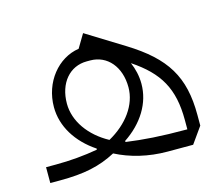

<svg xmlns="http://www.w3.org/2000/svg" viewBox="-79 -610 834 714"><g transform="rotate(-15 338.5 -253.5)"><path d="M69 -61H32V0H69C163 0 224 -13 286 -46C342 -17 410 0 484 0H582L626 -62V-103C626 -251 575 -333 438 -418L294 -507L263 -455C182 -443 118 -365 118 -269C118 -195 160 -127 232 -79L231 -75C180 -66 125 -61 69 -61ZM286 -98C214 -137 168 -201 168 -269C168 -348 214 -402 280 -402H293C359 -402 405 -348 405 -269C405 -201 358 -138 286 -98ZM576 -97V-61C472 -61 408 -66 342 -75L341 -79C413 -127 455 -195 455 -269C455 -299 448 -328 437 -353C536 -287 576 -218 576 -97Z"/></g></svg>

Font: IBM Plex Arabic Light
Style: Regular
Weight: 300
Designer: Mike Abbink, Paul van der Laan, Pieter van Rosmalen, Wael Morcos, Khajak Apelian
Foundry: Bold Monday
Version: Version 1.0